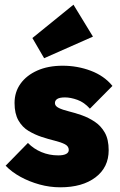

<svg xmlns="http://www.w3.org/2000/svg" viewBox="-20 -784 511 818"><path d="M237 14Q192 14 148.5 2Q105 -10 67.5 -30.5Q30 -51 4 -78L99 -175Q123 -150 156.5 -136Q190 -122 228 -122Q250 -122 261.5 -128Q273 -134 273 -145Q273 -161 256.5 -169.5Q240 -178 213.5 -184.5Q187 -191 158 -200.5Q129 -210 102 -226Q75 -242 58.5 -271Q42 -300 42 -345Q42 -392 67.5 -427.5Q93 -463 139 -483.5Q185 -504 247 -504Q310 -504 367 -482.5Q424 -461 459 -418L363 -321Q339 -348 310 -358.5Q281 -369 257 -369Q234 -369 224 -362.5Q214 -356 214 -345Q214 -332 230.5 -324Q247 -316 273.5 -309.5Q300 -303 328.5 -293Q357 -283 383.5 -265.5Q410 -248 426.5 -219Q443 -190 443 -144Q443 -71 387 -28.5Q331 14 237 14ZM168 -536 118 -622 293 -764 376 -628Z"/></svg>

Font: Outfit ExtraBold
Style: Regular
Weight: 800
Designer: Rodrigo Fuenzalida
Foundry: fragTYPE
Version: Version 1.100;gftools[0.9.27]